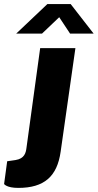

<svg xmlns="http://www.w3.org/2000/svg" viewBox="-79 -751 477 937"><path d="M263 -587H378L266 -731H152L0 -587H126L210 -667ZM217 -11 289 -516H117L50 -28C47 -6 41 23 -3 30L-44 36L-59 147C-59 147 -47 166 10 166C137 166 200 110 217 -11Z"/></svg>

Font: United Sans ExtraBold
Style: Italic
Weight: 800
Italic angle: -8°
Designer: Pablo Impallari, Rodrigo Fuenzalida (Modified by Dan O. Williams)
Version: Version 1.000;PS 001.000;hotconv 1.0.88;makeotf.lib2.5.64775